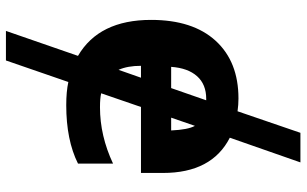

<svg xmlns="http://www.w3.org/2000/svg" viewBox="-208 -592 1008 631"><g transform="rotate(90 295.5 -276.0)"><path d="M195.8 -235.8Q195.8 -191.9 209 -162.1L234.9 -235.8ZM408.2 -335Q405.8 -390.1 393.1 -413.1L366.2 -335ZM304.2 -450.2Q256.8 -450.2 230 -420.2Q203.1 -390.1 199.2 -335H269L309.1 -450.2ZM325.2 9.8Q280.8 9.8 249 2.9L178.2 208H81.1L163.1 -28.8Q44.9 -97.7 44.9 -269Q44.9 -406.2 113.5 -481.2Q182.1 -556.2 303.2 -556.2Q323.7 -556.2 345.2 -553.2L416 -759.8H513.2L432.1 -527.8Q547.9 -468.8 547.9 -308.1V-235.8H331.1L286.1 -105Q302.7 -101.1 332 -101.1Q425.8 -101.1 517.1 -144V-28.8Q439.9 9.8 325.2 9.8Z"/></g></svg>

Font: NotoSans-Bold
Style: Bold
Weight: 700
Designer: Monotype Design team
Foundry: Monotype Imaging Inc.
Version: Version 1.04